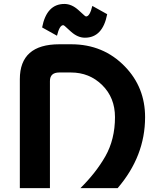

<svg xmlns="http://www.w3.org/2000/svg" viewBox="-20 -977 808 997"><path d="M83 0V-565.9Q83 -747.1 288.1 -747.1H349.6Q517.1 -747.1 628.9 -631.3Q733.4 -523.4 733.4 -368.7Q733.4 -166 590.8 0H397.5Q478.5 -80.1 526.9 -165Q577.1 -253.4 577.1 -368.7Q577.1 -469.7 510.7 -535.2Q444.3 -600.6 348.1 -600.6H288.1Q239.3 -600.6 239.3 -556.2V0ZM459.5 -946.3 536.6 -903.3Q513.2 -781.2 420.9 -781.2Q383.3 -781.2 348.1 -813L316.9 -841.3Q311.5 -846.2 308.1 -846.2Q289.1 -846.2 275.9 -791.5L198.7 -834.5Q222.2 -956.5 314.5 -956.5Q352.1 -956.5 387.2 -924.8L418.5 -896.5Q423.8 -891.6 427.2 -891.6Q446.3 -891.6 459.5 -946.3Z"/></svg>

Font: Newest Shape
Style: Bold
Weight: 700
Designer: Wojciech Kalinowski "wmk69" (wmk69@o2.pl)
Foundry: Wojciech Kalinowski "wmk69" (wmk69@o2.pl)
Version: Version 1.0.0; 2022-02-24